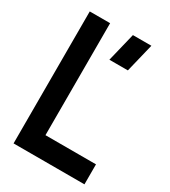

<svg xmlns="http://www.w3.org/2000/svg" viewBox="-174 -794 783 882"><g transform="rotate(30 217.0 -352.5)"><path d="M230 -553 267 -705H365L328 -553ZM41 0V-700H149V-106H417V0Z"/></g></svg>

Font: Stick No Bills SemiBold
Style: Regular
Weight: 600
Designer: Kosala Senevirathne, Siva Puranthara, Lasantha Premarathna, Tharique Azeez
Foundry: mooniak
Version: Version 2.000